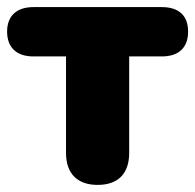

<svg xmlns="http://www.w3.org/2000/svg" viewBox="-21 -512 550 541"><path d="M254 9C312 9 343 -23 343 -81V-353H435C483 -353 509 -378 509 -423C509 -468 483 -492 435 -492H73C26 -492 -1 -467 -1 -423C-1 -378 26 -353 73 -353H165V-81C165 -23 197 9 254 9Z"/></svg>

Font: Nunito Black
Style: Regular
Weight: 900
Designer: Vernon Adams
Foundry: Vernon Adams
Version: Version 3.602